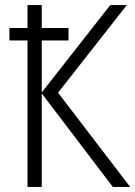

<svg xmlns="http://www.w3.org/2000/svg" viewBox="-20 -734 532 754"><path d="M491 0H423L144 -367V0H88V-575H17V-624H88V-714H144V-624H249V-575H144V-371L413 -714H478L208 -370Z"/></svg>

Font: Noto Sans UI NarrowLight
Style: Regular
Weight: 300
Width: 4
Designer: Monotype Design Team
Foundry: Monotype Imaging Inc.
Version: Version 1.001